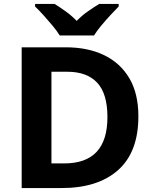

<svg xmlns="http://www.w3.org/2000/svg" viewBox="-20 -954 780 974"><path d="M682 -364Q682 -183 579.5 -91.5Q477 0 292 0H90V-714H314Q426 -714 508.5 -674Q591 -634 636.5 -556.5Q682 -479 682 -364ZM525 -360Q525 -479 473 -534.5Q421 -590 322 -590H241V-125H306Q525 -125 525 -360ZM283 -774Q269 -797 246.5 -824Q224 -851 200.5 -877Q177 -903 158 -921V-934H257Q283 -918 313 -896.5Q343 -875 369 -848Q395 -875 426 -896.5Q457 -918 483 -934H582V-921Q564 -903 540 -877Q516 -851 493.5 -824Q471 -797 457 -774Z"/></svg>

Font: Noto Sans Kawi
Style: Bold
Weight: 700
Designer: Fadhl Haqq
Version: Version 1.000